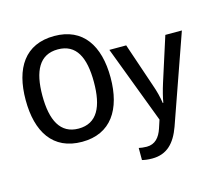

<svg xmlns="http://www.w3.org/2000/svg" viewBox="-129 -887 1449 1289"><g transform="rotate(-15 595.5 -242.5)"><path d="M645 -358C645 -580 550 -725 351 -725C147 -725 55 -579 55 -359C55 -138 147 10 350 10C550 10 645 -137 645 -358ZM171 -358C171 -529 223 -632 351 -632C479 -632 529 -529 529 -358C529 -187 479 -82 350 -82C223 -82 171 -187 171 -358ZM685 -539 889 0 870 58C851 115 818 154 760 154C739 154 718 151 705 148V232C721 236 743 240 775 240C878 240 936 178 974 73L1189 -539H1074L976 -233C961 -186 948 -135 943 -102H939C933 -144 922 -187 906 -232L802 -539Z"/></g></svg>

Font: Noto Sans Thai Medium
Style: Regular
Weight: 500
Designer: Monotype Design Team
Foundry: Monotype Imaging Inc.
Version: Version 1.901